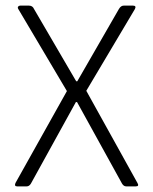

<svg xmlns="http://www.w3.org/2000/svg" viewBox="-20 -663 544 683"><path d="M75 0H41Q30 0 35 -12L218 -339L45 -631Q42 -636 44.5 -639.5Q47 -643 52 -643H83Q96 -643 101 -631L251 -374H255L403 -631Q410 -643 420 -643H453Q466 -643 460 -631L287 -340L469 -12Q476 0 463 0H429Q420 0 414 -10L254 -300H250L90 -10Q84 0 75 0Z"/></svg>

Font: Rajdhani
Style: Regular
Weight: 400
Designer: Satya Rajpurohit, Jyotish Sonowal
Foundry: Indian Type Foundry
Version: Version 1.201 February 1, 2022